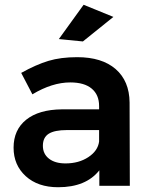

<svg xmlns="http://www.w3.org/2000/svg" viewBox="-20 -780 630 806"><path d="M456 -709 328 -606 227 -616 331 -760ZM525 0H397V-65Q341 6 224 6Q139 6 88 -40.5Q37 -87 37 -160Q37 -235 90 -277.5Q143 -320 240 -321H396V-335Q396 -382 365 -408Q334 -434 275 -434Q199 -434 116 -384L69 -474Q132 -509 183.5 -524.5Q235 -540 304 -540Q408 -540 465.5 -490Q523 -440 524 -350ZM255 -94Q311 -94 351 -120.5Q391 -147 396 -186V-234H261Q209 -234 184.5 -218.5Q160 -203 160 -168Q160 -134 185.5 -114Q211 -94 255 -94Z"/></svg>

Font: Montserrat arm Medium
Style: Regular
Weight: 500
Designer: Julieta Ulanovsky
Foundry: Julieta Ulanovsky
Version: Version 6.000;PS 006.000;hotconv 1.0.88;makeotf.lib2.5.64775